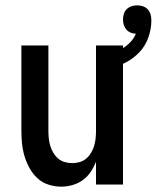

<svg xmlns="http://www.w3.org/2000/svg" viewBox="-20 -690 586 718"><path d="M209 8Q185 8 161.5 0.5Q138 -7 120.5 -23Q103 -39 91 -60.5Q79 -82 72 -105Q65 -128 62.5 -152Q60 -176 60 -200V-520H161V-200Q161 -186 162.5 -172Q164 -158 168 -144.5Q172 -131 179.5 -118.5Q187 -106 197.5 -97Q208 -88 222 -84Q236 -80 250 -80Q264 -80 278 -84Q292 -88 302.5 -97Q313 -106 320.5 -118.5Q328 -131 332 -144.5Q336 -158 337.5 -172Q339 -186 339 -200V-520H440V0H339V-85Q331 -65 319 -47Q307 -29 289.5 -16.5Q272 -4 251 2Q230 8 209 8ZM390 -432 374 -483Q391 -488 408 -494.5Q425 -501 440.5 -510.5Q456 -520 468.5 -533.5Q481 -547 488 -564Q478 -564 468.5 -568Q459 -572 452.5 -579.5Q446 -587 443 -596.5Q440 -606 440 -617Q440 -627 443 -637.5Q446 -648 453.5 -655.5Q461 -663 471.5 -666.5Q482 -670 493 -670Q504 -670 514.5 -666.5Q525 -663 532.5 -655Q540 -647 543 -636Q546 -625 546 -614Q546 -582 535 -550.5Q524 -519 502 -495.5Q480 -472 450.5 -456.5Q421 -441 390 -432Z"/></svg>

Font: Iosevka Curly Semibold
Style: Regular
Weight: 600
Monospace: yes
Designer: Belleve Invis
Foundry: Belleve Invis
Version: Version 22.1.2; ttfautohint (v1.8.4)